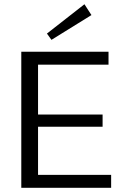

<svg xmlns="http://www.w3.org/2000/svg" viewBox="-20 -897 602 917"><path d="M416.7 -825 225.8 -706.7 204.2 -736.7 383.3 -876.7ZM81.7 0V-650H498.3V-588.3H161.7V-350H470V-291.7H161.7V-61.7H510.8V0Z"/></svg>

Font: Boon
Style: Regular
Weight: 400
Designer: Sungsit Sawaiwan
Foundry: FontUni
Version: Version 3.0